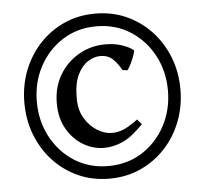

<svg xmlns="http://www.w3.org/2000/svg" viewBox="-48 -663 773 726"><g transform="rotate(-5 339.0 -300.0)"><path d="M338.9 13.7Q274.4 13.7 220.5 -10.7Q166.5 -35.2 126.7 -78.1Q86.9 -121.1 64.9 -178Q43 -234.9 43 -299.8Q43 -364.7 64.9 -421.4Q86.9 -478 126.7 -521Q166.5 -564 220.5 -588.4Q274.4 -612.8 338.9 -612.8Q403.3 -612.8 457.3 -588.4Q511.2 -564 551.3 -521Q591.3 -478 613.3 -421.4Q635.3 -364.7 635.3 -299.8Q635.3 -234.9 613.3 -178Q591.3 -121.1 551.3 -78.1Q511.2 -35.2 457.3 -10.7Q403.3 13.7 338.9 13.7ZM328.6 -104Q287.6 -104 250 -126.2Q212.4 -148.4 188.7 -189.5Q165 -230.5 165 -287.1Q165 -347.2 192.1 -393.6Q219.2 -439.9 265.4 -466.8Q311.5 -493.7 368.2 -493.7Q400.4 -493.7 429 -484.4Q457.5 -475.1 473.1 -461.9Q474.6 -458.5 469 -442.6Q463.4 -426.8 455.3 -410.4Q447.3 -394 441.9 -388.7L423.3 -391.1Q411.1 -414.1 392.8 -432.6Q374.5 -451.2 343.8 -451.2Q320.8 -451.2 297.4 -436.5Q273.9 -421.9 257.8 -388.9Q241.7 -356 241.7 -300.3Q241.7 -254.4 261.2 -222.7Q280.8 -190.9 308.8 -174.3Q336.9 -157.7 362.8 -157.7Q383.8 -157.7 404.5 -165.3Q425.3 -172.9 462.4 -200.2L478.5 -180.7Q433.6 -134.3 398.4 -119.1Q363.3 -104 328.6 -104ZM338.9 -34.2Q411.6 -34.2 467.8 -70.1Q523.9 -106 555.9 -166.3Q587.9 -226.6 587.9 -299.8Q587.9 -372.6 555.9 -432.6Q523.9 -492.7 467.8 -528.6Q411.6 -564.5 338.9 -564.5Q266.6 -564.5 210.4 -528.6Q154.3 -492.7 122.3 -432.6Q90.3 -372.6 90.3 -299.8Q90.3 -226.6 122.3 -166.3Q154.3 -106 210.4 -70.1Q266.6 -34.2 338.9 -34.2Z"/></g></svg>

Font: Namdhinggo Medium
Style: Regular
Weight: 500
Designer: Victor Gaultney
Foundry: SIL International
Version: Version 3.001